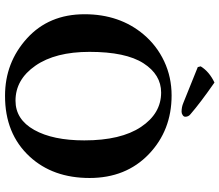

<svg xmlns="http://www.w3.org/2000/svg" viewBox="-75 -795 880 770"><g transform="rotate(90 365.0 -410.0)"><path d="M351.1 -616.2Q279.3 -616.2 233.6 -545.2Q188 -474.1 188 -329.1Q188 -191.9 243.4 -112.1Q298.8 -32.2 383.8 -32.2Q459 -32.2 501 -107.2Q543 -182.1 543 -308.1Q543 -455.1 489 -535.6Q435.1 -616.2 351.1 -616.2ZM693.8 -329.1Q693.8 -182.1 607.9 -88.9Q516.1 10.3 363.8 9.8Q231 9.8 134 -78.1Q37.1 -166 37.1 -309.1Q37.1 -449.7 118.2 -545.9Q162.6 -598.6 225.8 -628.4Q289.1 -658.2 362.8 -658.2Q502.9 -658.2 598.4 -566.7Q693.8 -475.1 693.8 -329.1ZM311 -830.1Q267.1 -809.1 246.1 -774.9L249 -763.2L393.1 -705.1Q409.2 -698.2 428.2 -698.2Q435.1 -698.2 441.7 -702.6Q448.2 -707 448.2 -712.9Q448.2 -726.1 438 -733.9Q393.1 -772.9 311 -830.1Z"/></g></svg>

Font: Linux Libertine
Style: Bold
Weight: 700
Designer: Philipp H. Poll
Foundry: Philipp H. Poll
Version: Version 5.0.3